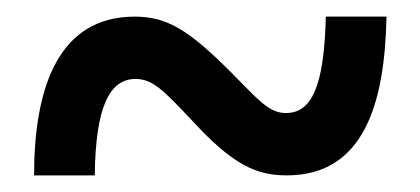

<svg xmlns="http://www.w3.org/2000/svg" viewBox="-20 -472 505 231"><path d="M21 -261H94C95 -344 112 -377 143 -377C164 -377 177 -363 212 -326C260 -274 288 -261 325 -261C417 -261 443 -346 445 -452H372C370 -368 355 -336 324 -336C303 -336 290 -353 258 -385C207 -436 181 -452 142 -452C50 -452 21 -366 21 -261Z"/></svg>

Font: Noto Serif Bengali Condensed Black
Style: Regular
Weight: 900
Width: 3
Designer: Juan Bruce, Universal Thirst, Indian Type Foundry and the Monotype Design Team.
Foundry: Monotype Imaging Inc.
Version: Version 2.003